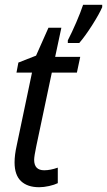

<svg xmlns="http://www.w3.org/2000/svg" viewBox="-20 -774 448 804"><path d="M41 -94Q41 -125 50 -165L114 -470H49L57 -512L131 -541L183 -658H237L211 -536H316L302 -470H197L132 -162Q123 -119 123 -105Q123 -61 165 -61Q191 -61 222 -72V-7Q208 0 185.5 5Q163 10 144 10Q95 10 68 -15.5Q41 -41 41 -94ZM264 -605Q281 -638 299 -679.5Q317 -721 328 -754H408V-744Q396 -716 366.5 -669.5Q337 -623 312 -594H264Z"/></svg>

Font: Noto Sans UI Narrow
Style: Italic
Weight: 400
Width: 4
Italic angle: -12°
Designer: Monotype Design Team
Foundry: Monotype Imaging Inc.
Version: Version 1.001